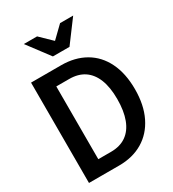

<svg xmlns="http://www.w3.org/2000/svg" viewBox="-222 -1072 1077 1193"><g transform="rotate(-30 316.0 -475.0)"><path d="M133 0V-99H275Q339 -99 383 -129.5Q427 -160 449.5 -219.5Q472 -279 472 -364Q472 -448 449.5 -505Q427 -562 383.5 -591.5Q340 -621 275 -621H137V-720H275Q373 -720 446 -678Q519 -636 558.5 -555.5Q598 -475 598 -362Q598 -249 558 -167.5Q518 -86 445.5 -43Q373 0 276 0ZM59 0V-720H183V0ZM258 -793 140 -950H235L366 -823H269L400 -950H494L377 -793Z"/></g></svg>

Font: Instrument Sans SemiCondensed SemiBold
Style: Regular
Weight: 600
Width: 4
Designer: Rodrigo Fuenzalida
Foundry: fragTYPE
Version: Version 1.000;gftools[0.9.28]